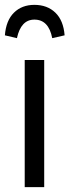

<svg xmlns="http://www.w3.org/2000/svg" viewBox="-27 -774 287 794"><path d="M115.2 -753.9Q168.5 -753.9 201.9 -721.7Q235.4 -689.5 240.2 -627.9L189 -616.2Q174.3 -692.9 115.2 -692.9Q59.6 -692.9 43 -616.2L-6.8 -627.9Q-2 -689.5 30.8 -721.7Q63.5 -753.9 115.2 -753.9ZM155.8 -525.9V0H75.2V-525.9Z"/></svg>

Font: Fira Sans Compressed Book
Style: Regular
Weight: 350
Width: 1
Designer: Carrois Corporate & Edenspiekermann AG
Foundry: Carrois Corporate GbR & Edenspiekermann AG
Version: Version 4.203;PS 004.203;hotconv 1.0.88;makeotf.lib2.5.64775